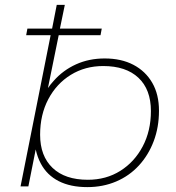

<svg xmlns="http://www.w3.org/2000/svg" viewBox="-20 -762 718 785"><path d="M64 0 187 -618H87L92 -645H193L212 -742H245L225 -645H396L391 -618H220L176 -402Q187 -418 200 -432Q238 -475 291 -499Q344 -523 408 -523Q476 -523 525.5 -497Q575 -471 602.5 -423.5Q630 -376 630 -309Q630 -242 608.5 -185Q587 -128 548 -85.5Q509 -43 455 -20Q401 3 337 3Q268 3 220 -21.5Q172 -46 147 -93Q133 -119 126 -151L96 0ZM339 -27Q414 -27 472 -63.5Q530 -100 563.5 -163.5Q597 -227 597 -308Q597 -396 546 -444Q495 -492 402 -492Q328 -492 269.5 -456Q211 -420 177.5 -356.5Q144 -293 144 -211Q144 -124 195 -75.5Q246 -27 339 -27Z"/></svg>

Font: Montserrat Thin ExtraLight
Style: Italic
Weight: 250
Italic angle: -11.3°
Version: Version 9.000